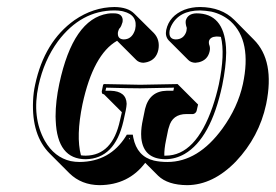

<svg xmlns="http://www.w3.org/2000/svg" viewBox="-20 -462 790 550"><path d="M211.9 -17.1Q218.8 -16.1 225.6 -16.1Q302.2 -17.1 323.7 -117.2L329.1 -140.6L277.8 -191.9Q274.4 -192.4 272.9 -193.8Q271.5 -196.8 271.5 -200.2L275.4 -219.2L277.8 -221.2Q278.8 -221.2 381.8 -219.2Q381.8 -219.2 488.8 -221.2L490.7 -219.2L547.4 -162.6L543 -143.6Q540 -136.7 533.2 -135.3H514.2Q473.6 -135.3 463.9 -97.7Q462.9 -94.2 461.9 -91.3L455.6 -60.5Q450.2 -34.7 450.7 -16.1Q452.6 -16.1 454.6 -16.1Q540.5 -16.1 588.9 -155.8Q599.6 -187 606.9 -220.2Q625 -307.6 612.8 -356.4Q606 -357.4 599.6 -357.4Q582 -356.4 578.6 -344.2Q577.6 -337.4 580.1 -331.5Q582.5 -324.7 580.6 -315.4Q575.2 -290 549.8 -283.7Q544.4 -282.7 539.6 -282.2Q526.9 -282.7 519.5 -290L462.9 -346.7Q452.6 -358.4 456.1 -376Q464.8 -416.5 508.3 -434.1Q529.3 -441.9 553.2 -441.9Q614.3 -441.4 650.9 -405.3L707 -348.6Q767.6 -288.1 742.7 -165Q742.2 -163.1 742.2 -162.6Q722.2 -69.8 655.8 0.5Q590.3 67.9 516.1 68.4Q460.4 67.9 433.1 41.5L396 4.4Q348.1 67.9 265.1 68.4Q213.4 67.9 179.2 34.7L122.6 -22Q70.3 -74.2 74.7 -173.3Q75.7 -197.3 80.6 -219.2Q106.9 -342.8 193.4 -404.3Q247.1 -441.4 308.1 -441.9Q346.2 -441.4 364.3 -423.3L420.9 -367.2Q439 -347.7 433.6 -319.3Q427.7 -291.5 401.9 -284.2Q396 -282.7 390.6 -282.2Q377.9 -282.7 370.6 -290L315.4 -345.2Q247.1 -306.2 216.3 -163.6Q197.3 -71.8 211.9 -17.1ZM352.5 -62Q352.1 -64 352.1 -65.9H349.1ZM340.3 -146 333.5 -114.7Q308.6 -7.3 225.6 -5.9Q144 -5.9 139.6 -116.7Q139.6 -123 139.2 -128.4Q139.2 -171.9 149.9 -222.2Q189.5 -407.2 288.6 -422.9Q296.9 -424.3 306.2 -423.8Q330.1 -423.8 331.5 -405.3Q331.5 -401.4 331.1 -398.9Q328.1 -387.7 323.2 -381.3L321.8 -380.4Q319.8 -377 317.9 -370.1Q315.4 -350.1 334 -349.1Q356 -349.1 365.2 -372.1Q366.2 -375.5 367.2 -377.9Q376 -418.5 333.5 -429.2Q331.1 -429.7 329.6 -430.2Q319.3 -432.1 308.1 -432.1Q212.4 -432.1 146 -343.8Q106 -289.1 90.3 -216.8Q70.8 -126 108.4 -58.6Q135.7 -11.2 182.6 -0.5Q195.3 2 208.5 2Q294.9 1 340.3 -71.3L343.3 -76.2H360.4L361.8 -67.9Q372.6 -13.7 420.9 -2Q438.5 2 459.5 2Q547.4 2 617.2 -93.8Q661.1 -154.3 675.8 -221.2Q702.1 -344.7 640.6 -400.9Q617.2 -421.4 585.4 -428.7Q569.3 -431.6 553.2 -432.1Q492.2 -432.1 470.2 -387.2Q466.8 -379.9 465.8 -374Q462.4 -350.1 482.9 -349.1Q505.4 -349.1 513.2 -370.1Q514.2 -372.6 514.2 -374L515.1 -381.8Q510.7 -394.5 512.2 -403.3Q518.1 -423.3 543 -423.8Q620.6 -423.8 627.4 -327.1Q627.9 -318.8 627.9 -311Q627.4 -270.5 616.7 -217.8Q584 -64.9 508.8 -21Q482.9 -6.3 454.6 -5.9Q391.1 -5.9 384.8 -66.4Q384.3 -72.3 384.3 -78.1Q384.3 -96.7 389.2 -119.1L395.5 -149.9Q408.2 -201.2 458 -202.1H476.6L478.5 -210.9Q416 -209.5 381.8 -209Q350.6 -209 284.2 -210.9L282.2 -202.1H296.9Q341.8 -200.7 342.8 -164.6Q342.3 -155.8 340.3 -146Z"/></svg>

Font: Linux Biolinum Shadow O
Style: Italic
Weight: 400
Italic angle: -12°
Designer: Philipp H. Poll
Foundry: Philipp H. Poll
Version: Version 0.6.2